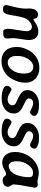

<svg xmlns="http://www.w3.org/2000/svg" viewBox="970 -1496 535 2516"><g transform="rotate(90 1238.0 -238.5)"><path d="M214.4 -452.6Q217.3 -448.7 223.6 -428.7Q230 -408.7 235.4 -408.7Q243.2 -408.7 263.7 -423.8Q329.1 -472.7 385.7 -472.7H398.4Q445.3 -472.7 475.1 -440.9Q504.9 -409.2 504.9 -345.2Q504.9 -323.2 492.2 -244.4Q479.5 -165.5 479.5 -153.3L480 -143.1Q481 -128.9 481 -121.6L483.9 -91.3Q484.9 -78.1 484.9 -64.5Q484.9 -34.7 465.8 -23.2Q446.8 -11.7 399.9 -11.7Q376.5 -11.7 367.2 -28.3Q357.9 -44.9 357.9 -76.2Q357.9 -107.4 373.8 -200.9Q389.6 -294.4 389.6 -321.8Q389.6 -349.1 374.5 -368.7Q359.4 -388.2 332.3 -388.2Q305.2 -388.2 276.4 -368.4Q247.6 -348.6 228 -316.4Q208.5 -284.2 190.9 -189.5Q190.9 -188.5 182.1 -134.5Q173.3 -80.6 168.5 -65.9Q148.9 -9.3 111.8 -9.3H101.6Q73.7 -9.3 60.5 -20Q47.4 -30.8 47.4 -47.9V-59.1Q47.4 -63.5 70.3 -153.3Q93.3 -243.2 93.3 -312.5L91.3 -351.6Q91.3 -413.1 119.1 -446.3Q137.2 -467.8 170.2 -467.8Q203.1 -467.8 214.4 -452.6Z M713.9 -200.7V-182.1Q713.9 -129.4 738.3 -100.6Q762.7 -71.8 798.3 -71.8H803.2Q856 -71.8 899.9 -131.8Q943.8 -191.9 943.8 -277.3V-291.5Q943.8 -349.6 919.9 -377.9Q896 -406.2 860.4 -406.2H855.5L851.1 -405.8Q802.2 -405.8 758.1 -345.5Q713.9 -285.2 713.9 -200.7ZM793.9 9.3H769.5Q696.8 9.3 646 -41.5Q625 -62.5 610.8 -98.6Q596.7 -134.8 596.7 -172.9V-196.8Q596.7 -197.8 596.7 -198.7Q596.7 -245.6 617.7 -300.8Q661.6 -417 762.2 -463.4Q810.5 -485.8 858.9 -485.8H882.8Q920.9 -485.8 956.1 -470.7Q991.2 -455.6 1013.2 -433.6Q1063.5 -383.3 1063.5 -313.5V-290Q1063 -241.2 1040.5 -181.6Q994.6 -60.5 897.5 -15.6Q843.8 9.3 793.9 9.3Z M1340.8 -481H1364.3Q1420.4 -481 1459.5 -464.6Q1498.5 -448.2 1498.5 -423.3Q1498.5 -398.4 1482.7 -381.3Q1466.8 -364.3 1451.9 -364.3Q1437 -364.3 1399.9 -384.3Q1362.8 -404.3 1331.5 -404.3Q1300.3 -404.3 1285.2 -387.9Q1270 -371.6 1270 -351.1Q1270 -330.6 1291.5 -314Q1301.8 -305.7 1357.4 -280Q1413.1 -254.4 1440.4 -226.1Q1467.8 -197.8 1467.8 -156.2Q1467.8 -78.6 1410.4 -35.6Q1353 7.3 1282.2 7.3H1259.3Q1196.8 7.3 1150.9 -10.7Q1105 -28.8 1105 -57.6Q1105 -84 1121.8 -102.5Q1138.7 -121.1 1152.1 -121.1Q1165.5 -121.1 1205.8 -95.7Q1246.1 -70.3 1281.5 -70.3Q1316.9 -70.3 1338.6 -88.6Q1360.4 -106.9 1360.4 -133.3Q1360.4 -159.7 1331.1 -178.7Q1326.2 -182.1 1272 -206.1Q1217.8 -230 1189.7 -257.1Q1161.6 -284.2 1161.6 -333.5Q1161.6 -397 1215.6 -439Q1269.5 -481 1340.8 -481Z M1771 -481H1794.4Q1850.6 -481 1889.6 -464.6Q1928.7 -448.2 1928.7 -423.3Q1928.7 -398.4 1912.8 -381.3Q1897 -364.3 1882.1 -364.3Q1867.2 -364.3 1830.1 -384.3Q1793 -404.3 1761.7 -404.3Q1730.5 -404.3 1715.3 -387.9Q1700.2 -371.6 1700.2 -351.1Q1700.2 -330.6 1721.7 -314Q1731.9 -305.7 1787.6 -280Q1843.3 -254.4 1870.6 -226.1Q1897.9 -197.8 1897.9 -156.2Q1897.9 -78.6 1840.6 -35.6Q1783.2 7.3 1712.4 7.3H1689.5Q1627 7.3 1581.1 -10.7Q1535.2 -28.8 1535.2 -57.6Q1535.2 -84 1552 -102.5Q1568.8 -121.1 1582.3 -121.1Q1595.7 -121.1 1636 -95.7Q1676.3 -70.3 1711.7 -70.3Q1747.1 -70.3 1768.8 -88.6Q1790.5 -106.9 1790.5 -133.3Q1790.5 -159.7 1761.2 -178.7Q1756.3 -182.1 1702.1 -206.1Q1647.9 -230 1619.9 -257.1Q1591.8 -284.2 1591.8 -333.5Q1591.8 -397 1645.8 -439Q1699.7 -481 1771 -481Z M2094.2 -197.8V-180.2Q2094.2 -136.2 2112.1 -110.4Q2129.9 -84.5 2158.2 -84.5L2162.1 -85Q2179.2 -85 2206.1 -100.3Q2232.9 -115.7 2253.9 -148.4Q2274.9 -181.2 2287.6 -235.4Q2300.3 -289.6 2300.3 -310.5L2301.3 -319.3L2301.8 -332V-353Q2301.8 -378.4 2290.8 -390.6Q2279.8 -402.8 2250 -402.8H2236.8Q2187 -402.8 2140.6 -339.6Q2094.2 -276.4 2094.2 -197.8ZM1972.7 -158.2V-177.7Q1972.7 -227.1 1992.9 -283Q2013.2 -338.9 2051.5 -383.3Q2089.8 -427.7 2140.1 -452.9Q2190.4 -478 2236.8 -478H2245.6Q2284.7 -478 2313.2 -469.7Q2341.8 -461.4 2347.2 -461.4L2392.6 -464.4L2399.4 -464.8Q2439 -464.8 2439 -426.8V-418.5Q2439 -412.6 2418 -301.5Q2397 -190.4 2397 -148.4Q2397 -130.4 2412.4 -112.8Q2427.7 -95.2 2427.7 -69.6Q2427.7 -43.9 2404.8 -24.7Q2381.8 -5.4 2348.6 -5.4Q2315.4 -5.4 2298.8 -20.5Q2293.5 -25.4 2284.2 -38.1Q2274.9 -50.8 2267.1 -50.3Q2259.3 -49.8 2251 -49.8Q2242.7 -49.8 2198 -24.7Q2153.3 0.5 2111.3 0.5Q2049.8 0.5 2011.2 -44.7Q1972.7 -89.8 1972.7 -158.2Z"/></g></svg>

Font: Averia Libre
Style: Bold Italic
Weight: 700
Italic angle: -6.90001°
Version: Version 1.002